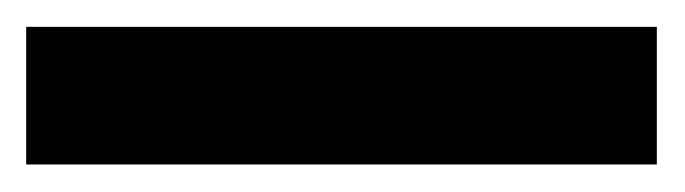

<svg xmlns="http://www.w3.org/2000/svg" viewBox="-20 -20 510 143"><path d="M469.2 0V102.5H-0.5V0Z"/></svg>

Font: Interop SemBd
Style: Regular
Weight: 600
Designer: Rasmus Andersson, Google, Jang Haemin
Foundry: jhaemin
Version: Version 1.007